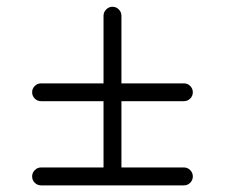

<svg xmlns="http://www.w3.org/2000/svg" viewBox="-20 -559 678 579"><path d="M103.8 -307.6H292.2V-511.5Q292.2 -522.5 300.3 -530.5Q308.3 -538.6 319.3 -538.6Q330.3 -538.6 338.3 -530.5Q346.2 -522.5 346.2 -511.5V-307.6H534.7Q545.7 -307.6 553.6 -299.7Q561.5 -291.7 561.5 -280.8Q561.5 -269.8 553.6 -261.8Q545.7 -253.9 534.7 -253.9H346.2V-54H534.7Q545.7 -54 553.6 -45.9Q561.5 -37.8 561.5 -26.9Q561.5 -15.9 553.6 -7.9Q545.7 0 534.7 0H103.8Q92.8 0 84.8 -7.9Q76.9 -15.9 76.9 -26.9Q76.9 -37.8 84.8 -45.9Q92.8 -54 103.8 -54H292.2V-253.9H103.8Q92.8 -253.9 84.8 -261.8Q76.9 -269.8 76.9 -280.8Q76.9 -291.7 84.8 -299.7Q92.8 -307.6 103.8 -307.6Z"/></svg>

Font: Tecnico
Style: Fino
Weight: 400
Version: Version 1.3